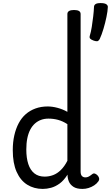

<svg xmlns="http://www.w3.org/2000/svg" viewBox="-20 -1211 721 1248"><path d="M258 17Q201 17 157 -10.5Q113 -38 88 -94Q63 -150 63 -235Q63 -287 73 -331Q83 -375 101.5 -410Q120 -445 147.5 -469Q175 -493 211 -506Q247 -519 290 -519Q320 -519 354 -510Q388 -501 418 -484V-1120Q418 -1133 429 -1139.5Q440 -1146 461 -1146Q483 -1146 493.5 -1139.5Q504 -1133 504 -1120V-96Q504 -76 512.5 -67Q521 -58 535 -58Q544 -58 551.5 -61Q559 -64 566 -69Q573 -74 581 -80Q589 -86 598.5 -82Q608 -78 615 -70Q623 -61 624.5 -51Q626 -41 620 -33Q609 -17 592 -6Q575 5 555.5 11Q536 17 516 17Q478 17 457 3Q436 -11 427.5 -31.5Q419 -52 419 -73Q419 -74 419 -74.5Q419 -75 419 -76Q395 -38 367.5 -18Q340 2 312 9.5Q284 17 258 17ZM151 -239Q151 -184 164 -144.5Q177 -105 203.5 -84Q230 -63 270 -63Q299 -63 325.5 -73Q352 -83 375.5 -106Q399 -129 418 -166V-404Q387 -424 357 -432Q327 -440 295 -440Q269 -440 247 -432Q225 -424 207 -408Q189 -392 176.5 -368Q164 -344 157.5 -312Q151 -280 151 -239ZM589 -947Q572 -953 566 -960Q560 -967 564 -980Q571 -1002 576.5 -1036Q582 -1070 586 -1105.5Q590 -1141 591 -1166Q591 -1177 600.5 -1184Q610 -1191 634 -1191Q659 -1191 670 -1184Q681 -1177 681 -1166Q680 -1139 672 -1100.5Q664 -1062 652.5 -1023.5Q641 -985 628 -957Q624 -950 617.5 -945Q611 -940 589 -947Z"/></svg>

Font: Playwrite BR
Style: Regular
Weight: 400
Designer: Veronika Burian, José Scaglione
Foundry: TypeTogether
Version: Version 1.002